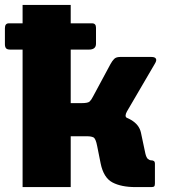

<svg xmlns="http://www.w3.org/2000/svg" viewBox="-20 -762 693 782"><path d="M22 -560Q9 -560 4.5 -565.5Q0 -571 0 -582V-647Q0 -667 16 -667H355Q371 -667 371 -649V-584Q371 -560 342 -560ZM72 0V-742H268V-342H345L431 -297Q481 -293 514 -273.5Q547 -254 554 -222L572 -137Q576 -120 582.5 -114.5Q589 -109 596 -109Q611 -109 611 -96V-15Q611 -6 608 -3Q605 0 596 0H532Q474 0 438 -19Q402 -38 390 -96L376 -166Q370 -198 360.5 -202.5Q351 -207 335 -207H268V0ZM313 -262V-342Q338 -342 345 -348.5Q352 -355 359 -369L430 -501Q437 -514 445 -522Q453 -530 469 -530H597Q611 -530 615 -523Q619 -516 611 -503L497 -308Q492 -299 491.5 -292Q491 -285 498 -281Z"/></svg>

Font: Libre Franklin Black
Style: Regular
Weight: 900
Designer: Pablo Impallari, Rodrigo Fuenzalida, Nhung Nguyen
Foundry: Impallari Type
Version: Version 3.000